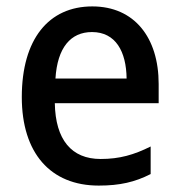

<svg xmlns="http://www.w3.org/2000/svg" viewBox="-20 -662 559 599"><path d="M268 -642C132 -642 48 -540 48 -359C48 -185 137 -83 288 -83C354 -83 401 -94 450 -119V-205C398 -179 353 -166 294 -166C203 -166 153 -226 151 -340H475V-400C475 -545 399 -642 268 -642ZM267 -562C341 -562 374 -501 375 -417H153C159 -513 200 -562 267 -562Z"/></svg>

Font: Noto Sans Kannada UI SemiCondensed Medium
Style: Regular
Weight: 500
Width: 4
Designer: Jelle Bosma - Monotype Design Team
Foundry: Monotype Imaging Inc.
Version: Version 2.005